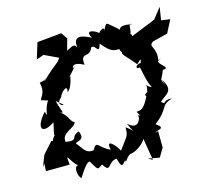

<svg xmlns="http://www.w3.org/2000/svg" viewBox="-76 -722 867 832"><g transform="rotate(-10 357.5 -306.0)"><path d="M647 -297C624 -347 628 -310 645 -370C688 -375 620 -398 633 -414C623 -405 666 -442 633 -412C639 -476 597 -477 625 -499L691 -522L715 -581L675 -583L679 -642L646 -591L540 -537C539 -552 531 -547 526 -544C548 -544 525 -605 548 -588C474 -599 501 -560 485 -580C431 -616 443 -622 424 -580C435 -610 383 -572 410 -567C394 -589 335 -604 367 -561C306 -586 288 -572 297 -530C287 -545 285 -546 251 -524L261 -577L239 -603L131 -583L115 -509L147 -524L212 -500C197 -471 201 -490 132 -411C133 -430 156 -420 110 -408C129 -356 95 -340 105 -330C138 -338 77 -335 133 -326C110 -293 123 -240 110 -281C57 -210 86 -185 139 -229C131 -159 124 -163 157 -196C105 -149 133 -146 116 -151L76 -98L60 -44L69 -60L70 -26L176 -36L171 -67C174 -75 199 -22 224 -25C187 -40 199 22 217 30C250 -37 262 -36 265 -33C299 14 290 4 315 -12C349 35 340 -21 381 -26C396 15 400 11 416 -13C420 5 422 -23 443 -36C459 -36 501 -64 510 -91L535 6L514 -3L566 2L586 -39L579 -112L565 -107C579 -120 617 -119 573 -144C641 -206 605 -217 663 -242C615 -241 639 -216 613 -235C636 -263 679 -272 634 -329ZM195 -297C198 -292 159 -298 190 -329C194 -350 229 -387 222 -347C246 -364 247 -436 245 -412C224 -392 292 -473 263 -444C261 -454 269 -471 315 -451C302 -513 345 -473 356 -520C377 -532 386 -478 395 -530C446 -477 456 -494 480 -491C470 -515 474 -483 484 -476C480 -465 496 -459 540 -414C543 -412 565 -450 556 -417C525 -410 534 -390 547 -398C554 -398 560 -343 585 -305C547 -316 571 -343 562 -287C536 -275 566 -263 558 -278C533 -209 519 -216 502 -211C533 -164 499 -216 507 -184C509 -200 507 -124 451 -168C482 -110 488 -129 443 -153C445 -110 444 -121 406 -57C386 -88 346 -120 363 -69C308 -87 310 -123 289 -79C253 -72 249 -92 219 -121C223 -133 264 -127 240 -171C197 -153 238 -132 176 -136C164 -179 228 -188 229 -214C207 -219 211 -255 156 -273C201 -256 187 -255 164 -318Z"/></g></svg>

Font: Asimov Aggro
Style: CondIt
Weight: 500
Designer: Google
Version: Version 2.000980; 2014